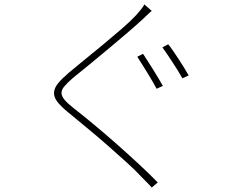

<svg xmlns="http://www.w3.org/2000/svg" viewBox="-20 -801 1040 863"><path d="M623 -559Q632 -545 644 -526.5Q656 -508 668.5 -488Q681 -468 692.5 -448.5Q704 -429 712 -415L684 -402Q676 -417 665 -436Q654 -455 642 -474.5Q630 -494 618 -513Q606 -532 597 -546ZM736 -602Q746 -590 758 -572.5Q770 -555 782.5 -536Q795 -517 807 -497.5Q819 -478 828 -462L800 -449Q791 -465 779.5 -483.5Q768 -502 756 -520.5Q744 -539 732 -556.5Q720 -574 710 -588ZM662 -752Q658 -749 651 -742.5Q644 -736 637 -729.5Q630 -723 623.5 -716.5Q617 -710 613 -707Q586 -682 546 -648Q506 -614 463 -578Q420 -542 378.5 -508Q337 -474 307 -450Q282 -428 269 -412.5Q256 -397 256.5 -382.5Q257 -368 270.5 -352Q284 -336 312 -314Q352 -283 402.5 -241Q453 -199 504.5 -153.5Q556 -108 604.5 -63Q653 -18 689 19L662 42Q652 30 637.5 16Q623 2 612 -10Q592 -32 551.5 -69Q511 -106 463.5 -147.5Q416 -189 367.5 -229Q319 -269 284 -298Q251 -325 236 -346Q221 -367 223 -387Q225 -407 241.5 -427Q258 -447 288 -473Q315 -496 356.5 -529.5Q398 -563 442 -599.5Q486 -636 526.5 -671Q567 -706 592 -733Q600 -742 612 -756.5Q624 -771 629 -781Z"/></svg>

Font: SpoqaHanSans
Style: Thin
Weight: 250
Designer: [Spoqa Han Sans] Dong-huui Kim \uAE40 \uB3D9 \uD718   [Noto Sans] Ryoko NISHIZUKA \u897F \u585A \u6DBC \u5B50  (kana & i
Foundry: Spoqa (http://bi.spoqa.com)
Version: Version 1.004;PS 1.004;hotconv 1.0.82;makeotf.lib2.5.63406